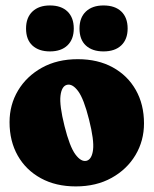

<svg xmlns="http://www.w3.org/2000/svg" viewBox="-20 -675 564 704"><path d="M265 -458Q339 -458 393.5 -428Q448 -398 478 -345Q508 -292 508 -222.5Q508 -159 476.8 -106.5Q445.5 -54 389.2 -22.8Q333 8.5 258 8.5Q184.5 8.5 129.8 -21.5Q75 -51.5 45 -104.5Q15 -157.5 15 -227Q15 -291 46.2 -343.2Q77.5 -395.5 133.8 -426.8Q190 -458 265 -458ZM297.5 -85.5Q317 -91 321.2 -126Q325.5 -161 306.5 -236.5Q287.5 -312.5 266.5 -340.8Q245.5 -369 225.5 -364Q206 -359 201.8 -324Q197.5 -289 216.5 -213Q235.5 -137 256.5 -108.8Q277.5 -80.5 297.5 -85.5ZM163 -486.5Q122.5 -486.5 99 -508Q75.5 -529.5 75.5 -570.5Q75.5 -610.5 99 -632.8Q122.5 -655 163 -655Q204.5 -655 227.5 -632.8Q250.5 -610.5 250.5 -570.5Q250.5 -531 227.5 -508.8Q204.5 -486.5 163 -486.5ZM359.5 -486.5Q318.5 -486.5 295 -508Q271.5 -529.5 271.5 -570.5Q271.5 -610.5 295 -632.8Q318.5 -655 359.5 -655Q401.5 -655 424.8 -632.8Q448 -610.5 448 -570.5Q448 -531 424.8 -508.8Q401.5 -486.5 359.5 -486.5Z"/></svg>

Font: Fraunces 144pt SuperSoft Black
Style: Regular
Weight: 900
Version: Version 1.000;[b76b70a41]